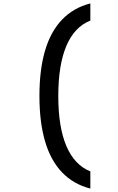

<svg xmlns="http://www.w3.org/2000/svg" viewBox="-20 -940 690 1120"><path d="M507 -820Q414 -783 367 -672Q320 -561 320 -380Q320 -199 367 -88.5Q414 22 507 60V160Q409 135 342.5 66Q276 -3 243 -115Q210 -227 210 -380Q210 -534 243 -645.5Q276 -757 342.5 -826Q409 -895 507 -920Z"/></svg>

Font: Martian Mono SemiCondensed
Style: Regular
Weight: 400
Width: 4
Designer: Roman Shamin
Foundry: Evil Martians
Version: Version 1.000